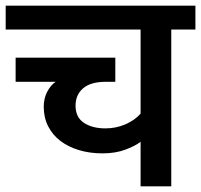

<svg xmlns="http://www.w3.org/2000/svg" viewBox="-30 -656 708 676"><path d="M25 -368V-453H376V-368H343Q289 -368 262.5 -345Q236 -322 236 -284Q236 -243 265.5 -223.5Q295 -204 341 -204Q379 -204 412 -218.5Q445 -233 465 -256V-552H-10V-636H658V-552H573V0H465V-157Q448 -143 412.5 -129.5Q377 -116 331 -116Q286 -116 248 -127.5Q210 -139 182.5 -160Q155 -181 139.5 -211.5Q124 -242 124 -280Q124 -310 136.5 -333.5Q149 -357 166 -368Z"/></svg>

Font: Mukta SemiBold
Style: Regular
Weight: 600
Designer: Girish Dalvi and Yashodeep Gholap
Foundry: Ek Type
Version: Version 2.538;PS 1.002;hotconv 16.6.51;makeotf.lib2.5.65220;